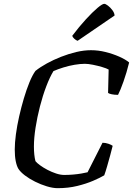

<svg xmlns="http://www.w3.org/2000/svg" viewBox="-20 -982 694 1002"><path d="M281 0Q256 0 224.5 -9.5Q193 -19 163 -34Q133 -49 110 -66.5Q87 -84 76 -101Q67 -116 62 -141.5Q57 -167 57 -202Q57 -236 63 -281Q69 -326 80 -374.5Q91 -423 104.5 -468.5Q118 -514 133.5 -552Q149 -590 165 -612Q190 -632 224.5 -651Q259 -670 298.5 -685.5Q338 -701 378 -710.5Q418 -720 455 -720Q493 -720 531 -710.5Q569 -701 602 -686.5Q635 -672 654 -656Q641 -603 624.5 -556.5Q608 -510 596 -487Q577 -487 563 -490Q549 -493 544 -497L547 -619Q537 -625 513.5 -632Q490 -639 465 -644Q440 -649 423 -649Q399 -649 369.5 -644Q340 -639 311 -630Q282 -621 259 -611Q240 -580 221.5 -531.5Q203 -483 188.5 -426.5Q174 -370 165.5 -315.5Q157 -261 157 -217Q157 -195 159 -175.5Q161 -156 165 -141Q172 -132 189 -119.5Q206 -107 228 -95.5Q250 -84 273 -76.5Q296 -69 315 -69Q338 -69 361.5 -71Q385 -73 405 -76.5Q425 -80 437 -83L515 -237Q531 -237 546.5 -231.5Q562 -226 568 -221Q563 -200 555 -171Q547 -142 539 -114Q531 -86 524 -67Q502 -54 466 -38.5Q430 -23 383 -11.5Q336 0 281 0ZM385 -769Q376 -772 367.5 -780Q359 -788 357 -795Q394 -844 428.5 -881.5Q463 -919 488.5 -940.5Q514 -962 524 -962Q531 -962 543.5 -952.5Q556 -943 566.5 -929Q577 -915 578 -901Z"/></svg>

Font: Texturina 12pt
Style: Italic
Weight: 400
Italic angle: -11°
Designer: Guillermo Torres Carreño
Foundry: Omnibus-Type
Version: Version 1.002